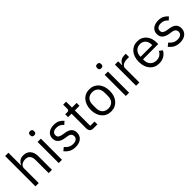

<svg xmlns="http://www.w3.org/2000/svg" viewBox="270 -2020 3313 3313"><g transform="rotate(-45 1926.5 -364.0)"><path d="M85 -740H165V-432H169Q188 -476 222.5 -502Q257 -528 315 -528Q395 -528 441.5 -476.5Q488 -425 488 -331V0H408V-317Q408 -456 291 -456Q267 -456 244.5 -450Q222 -444 204 -432Q186 -420 175.5 -401.5Q165 -383 165 -358V0H85Z M693 -637Q667 -637 655.5 -649.5Q644 -662 644 -682V-695Q644 -715 655.5 -727.5Q667 -740 693 -740Q719 -740 730.5 -727.5Q742 -715 742 -695V-682Q742 -662 730.5 -649.5Q719 -637 693 -637ZM653 -516H733V0H653Z M1058 12Q986 12 937.5 -15.5Q889 -43 854 -89L911 -135Q941 -97 978 -76.5Q1015 -56 1064 -56Q1115 -56 1143.5 -78Q1172 -100 1172 -140Q1172 -170 1152.5 -191.5Q1133 -213 1082 -221L1041 -227Q1005 -232 975 -242.5Q945 -253 922.5 -270.5Q900 -288 887.5 -314Q875 -340 875 -376Q875 -414 889 -442.5Q903 -471 927.5 -490Q952 -509 986 -518.5Q1020 -528 1059 -528Q1122 -528 1164.5 -506Q1207 -484 1239 -445L1186 -397Q1169 -421 1136 -440.5Q1103 -460 1053 -460Q1003 -460 977.5 -438.5Q952 -417 952 -380Q952 -342 977.5 -325Q1003 -308 1051 -300L1091 -294Q1177 -281 1213 -244.5Q1249 -208 1249 -149Q1249 -74 1198 -31Q1147 12 1058 12Z M1497 0Q1455 0 1433.5 -23.5Q1412 -47 1412 -85V-446H1327V-516H1375Q1401 -516 1410.5 -526.5Q1420 -537 1420 -563V-659H1492V-516H1605V-446H1492V-70H1597V0Z M1925 12Q1873 12 1830 -7Q1787 -26 1756.5 -61.5Q1726 -97 1709 -146.5Q1692 -196 1692 -258Q1692 -319 1709 -369Q1726 -419 1756.5 -454.5Q1787 -490 1830 -509Q1873 -528 1925 -528Q1977 -528 2019.5 -509Q2062 -490 2093 -454.5Q2124 -419 2141 -369Q2158 -319 2158 -258Q2158 -196 2141 -146.5Q2124 -97 2093 -61.5Q2062 -26 2019.5 -7Q1977 12 1925 12ZM1925 -59Q1990 -59 2031 -99Q2072 -139 2072 -221V-295Q2072 -377 2031 -417Q1990 -457 1925 -457Q1860 -457 1819 -417Q1778 -377 1778 -295V-221Q1778 -139 1819 -99Q1860 -59 1925 -59Z M2330 -637Q2304 -637 2292.5 -649.5Q2281 -662 2281 -682V-695Q2281 -715 2292.5 -727.5Q2304 -740 2330 -740Q2356 -740 2367.5 -727.5Q2379 -715 2379 -695V-682Q2379 -662 2367.5 -649.5Q2356 -637 2330 -637ZM2290 -516H2370V0H2290Z M2540 0V-516H2620V-421H2625Q2639 -458 2675 -487Q2711 -516 2774 -516H2805V-436H2758Q2693 -436 2656.5 -411.5Q2620 -387 2620 -350V0Z M3096 12Q3043 12 3000.5 -7Q2958 -26 2927.5 -61.5Q2897 -97 2880.5 -146.5Q2864 -196 2864 -258Q2864 -319 2880.5 -369Q2897 -419 2927.5 -454.5Q2958 -490 3000.5 -509Q3043 -528 3096 -528Q3148 -528 3189 -509Q3230 -490 3259 -456.5Q3288 -423 3303.5 -377Q3319 -331 3319 -276V-238H2948V-214Q2948 -181 2958.5 -152.5Q2969 -124 2988.5 -103Q3008 -82 3036.5 -70Q3065 -58 3101 -58Q3150 -58 3186.5 -81Q3223 -104 3243 -147L3300 -106Q3275 -53 3222 -20.5Q3169 12 3096 12ZM3096 -461Q3063 -461 3036 -449.5Q3009 -438 2989.5 -417Q2970 -396 2959 -367.5Q2948 -339 2948 -305V-298H3233V-309Q3233 -378 3195.5 -419.5Q3158 -461 3096 -461Z M3606 12Q3534 12 3485.5 -15.5Q3437 -43 3402 -89L3459 -135Q3489 -97 3526 -76.5Q3563 -56 3612 -56Q3663 -56 3691.5 -78Q3720 -100 3720 -140Q3720 -170 3700.5 -191.5Q3681 -213 3630 -221L3589 -227Q3553 -232 3523 -242.5Q3493 -253 3470.5 -270.5Q3448 -288 3435.5 -314Q3423 -340 3423 -376Q3423 -414 3437 -442.5Q3451 -471 3475.5 -490Q3500 -509 3534 -518.5Q3568 -528 3607 -528Q3670 -528 3712.5 -506Q3755 -484 3787 -445L3734 -397Q3717 -421 3684 -440.5Q3651 -460 3601 -460Q3551 -460 3525.5 -438.5Q3500 -417 3500 -380Q3500 -342 3525.5 -325Q3551 -308 3599 -300L3639 -294Q3725 -281 3761 -244.5Q3797 -208 3797 -149Q3797 -74 3746 -31Q3695 12 3606 12Z"/></g></svg>

Font: IBM Plex Sans KR
Style: Regular
Weight: 400
Designer: Mike Abbink; Paul van der Laan; Pieter van Rosmalen; Wujin Sim; Chorong Kim; Dohee Lee;
Foundry: Sandoll Inc.
Version: Version 1.001